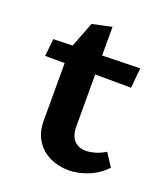

<svg xmlns="http://www.w3.org/2000/svg" viewBox="-105 -601 594 683"><g transform="rotate(20 192.0 -259.5)"><path d="M231 7Q193 7 160.5 -8.5Q128 -24 108.5 -54.5Q89 -85 89 -129V-401L131 -510L205 -526V-151Q205 -113 222 -96Q239 -79 264 -79Q281 -79 300.5 -84.5Q320 -90 339 -102L371 -53Q341 -22 304 -7.5Q267 7 231 7ZM341 -345 15 -347 22 -413 348 -421Z"/></g></svg>

Font: Ysabeau
Style: Bold
Weight: 700
Designer: Christian Thalmann (Catharsis Fonts)
Version: Version 2.000;gftools[0.9.27.dev2+g8671c4b]